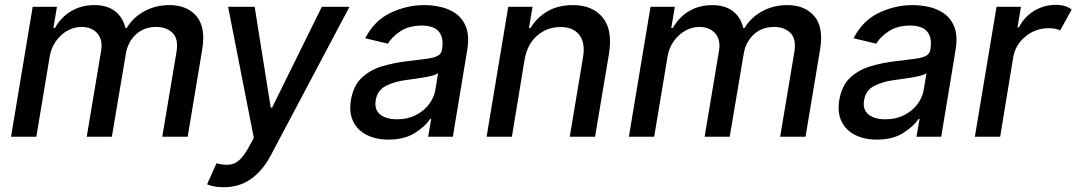

<svg xmlns="http://www.w3.org/2000/svg" viewBox="-20 -574 4519 806"><path d="M26.3 0 117.2 -545.5H219.1L204.2 -456.7H210.9Q235.8 -501.8 278.8 -527.2Q321.7 -552.6 375.7 -552.6Q429.7 -552.6 462.9 -527Q496.1 -501.4 506.4 -456.7H512.1Q538.4 -500.7 585.6 -526.6Q632.8 -552.6 691.8 -552.6Q765.3 -552.6 804.9 -505.9Q844.5 -459.2 828.8 -365.8L767.8 0H661.2L720.9 -355.8Q729.8 -411.6 704 -436.3Q678.3 -460.9 636 -460.9Q584.2 -460.9 550.2 -429.2Q516.3 -397.4 508.2 -347.7L449.6 0H344.1L404.8 -362.6Q411.9 -407 388.7 -433.9Q365.4 -460.9 321 -460.9Q290.8 -460.9 262.6 -445Q234.4 -429 214.5 -400.9Q194.6 -372.9 188.6 -336.3L132.5 0Z M918.3 212Q893.8 212 875.4 207.9Q856.9 203.8 849.4 199.6L888.8 111.5Q930.8 123.2 960.8 112.9Q990.8 102.6 1020.6 50.1L1045.5 5L937.5 -545.5H1049L1116.5 -122.2H1122.2L1331 -545.5H1447.1L1116.1 79.5Q1082 143.1 1033.2 177.6Q984.4 212 918.3 212Z M1610.4 12.1Q1558.6 12.1 1519.9 -7.3Q1481.2 -26.6 1462.9 -63.7Q1444.6 -100.9 1453.1 -154.1Q1463.8 -215.9 1500 -248.9Q1536.2 -282 1586.6 -296.5Q1637.1 -311.1 1689.6 -317.1Q1739.3 -323.2 1770.2 -327.1Q1801.1 -331 1816.9 -339.3Q1832.7 -347.7 1835.9 -366.5V-369Q1843.4 -415.1 1822.6 -440.9Q1801.8 -466.6 1750.7 -466.6Q1697.4 -466.6 1661.4 -443.2Q1625.4 -419.7 1608.3 -390.6L1513.1 -413.4Q1551.5 -487.9 1619.7 -520.2Q1687.9 -552.6 1761.7 -552.6Q1794.4 -552.6 1829.5 -544.9Q1864.7 -537.3 1893.6 -516.9Q1922.6 -496.4 1936.8 -459.2Q1951 -421.9 1941.1 -362.2L1881 0H1777.3L1790.1 -74.6H1785.9Q1765.6 -44 1721.9 -16Q1678.3 12.1 1610.4 12.1ZM1646.7 -73.2Q1691.1 -73.2 1725.3 -90.6Q1759.6 -108 1780.9 -136.2Q1802.2 -164.4 1807.5 -196.7L1819.2 -267Q1810.4 -259.6 1784.4 -253.9Q1758.5 -248.2 1729.8 -244.3Q1701 -240.4 1683.6 -237.9Q1636.7 -231.9 1600.3 -213.6Q1563.9 -195.3 1557.2 -152.7Q1550.8 -113.3 1576.2 -93.2Q1601.6 -73.2 1646.7 -73.2Z M2182.2 -323.9 2128.9 0H2022.7L2113.6 -545.5H2215.6L2200.6 -456.7H2207.4Q2233.3 -500.4 2278.2 -526.5Q2323.2 -552.6 2384.6 -552.6Q2467.3 -552.6 2510.1 -500.5Q2552.9 -448.5 2536.2 -346.9L2478 0H2371.8L2427.6 -334.2Q2437.5 -393.5 2412.3 -427Q2387.1 -460.6 2332.7 -460.6Q2277 -460.6 2235.4 -424.9Q2193.9 -389.2 2182.2 -323.9Z M2620 0 2710.9 -545.5H2812.9L2797.9 -456.7H2804.7Q2829.5 -501.8 2872.5 -527.2Q2915.5 -552.6 2969.5 -552.6Q3023.4 -552.6 3056.6 -527Q3089.8 -501.4 3100.1 -456.7H3105.8Q3132.1 -500.7 3179.3 -526.6Q3226.6 -552.6 3285.5 -552.6Q3359 -552.6 3398.6 -505.9Q3438.2 -459.2 3422.6 -365.8L3361.5 0H3255L3314.6 -355.8Q3323.5 -411.6 3297.8 -436.3Q3272 -460.9 3229.8 -460.9Q3177.9 -460.9 3144 -429.2Q3110.1 -397.4 3101.9 -347.7L3043.3 0H2937.9L2998.6 -362.6Q3005.7 -407 2982.4 -433.9Q2959.2 -460.9 2914.8 -460.9Q2884.6 -460.9 2856.4 -445Q2828.1 -429 2808.2 -400.9Q2788.4 -372.9 2782.3 -336.3L2726.2 0Z M3660.5 12.1Q3608.7 12.1 3570 -7.3Q3531.2 -26.6 3513 -63.7Q3494.7 -100.9 3503.2 -154.1Q3513.8 -215.9 3550.1 -248.9Q3586.3 -282 3636.7 -296.5Q3687.1 -311.1 3739.7 -317.1Q3789.4 -323.2 3820.3 -327.1Q3851.2 -331 3867 -339.3Q3882.8 -347.7 3886 -366.5V-369Q3893.5 -415.1 3872.7 -440.9Q3851.9 -466.6 3800.8 -466.6Q3747.5 -466.6 3711.5 -443.2Q3675.4 -419.7 3658.4 -390.6L3563.2 -413.4Q3601.6 -487.9 3669.7 -520.2Q3737.9 -552.6 3811.8 -552.6Q3844.5 -552.6 3879.6 -544.9Q3914.8 -537.3 3943.7 -516.9Q3972.7 -496.4 3986.9 -459.2Q4001.1 -421.9 3991.1 -362.2L3931.1 0H3827.4L3840.2 -74.6H3835.9Q3815.7 -44 3772 -16Q3728.3 12.1 3660.5 12.1ZM3696.7 -73.2Q3741.1 -73.2 3775.4 -90.6Q3809.7 -108 3831 -136.2Q3852.3 -164.4 3857.6 -196.7L3869.3 -267Q3860.4 -259.6 3834.5 -253.9Q3808.6 -248.2 3779.8 -244.3Q3751.1 -240.4 3733.7 -237.9Q3686.8 -231.9 3650.4 -213.6Q3614 -195.3 3607.2 -152.7Q3600.9 -113.3 3626.2 -93.2Q3651.6 -73.2 3696.7 -73.2Z M4072.4 0 4163.4 -545.5H4266L4251.4 -458.8H4257.1Q4279.1 -502.8 4320.8 -528.2Q4362.6 -553.6 4411.6 -553.6Q4454.9 -553.6 4478.7 -533.7L4430.4 -446Q4413 -455.6 4382.5 -455.6Q4327.4 -455.6 4285 -421Q4242.5 -386.4 4233.3 -333.1L4178.6 0Z"/></svg>

Font: Inter UI Medium
Style: Italic
Weight: 500
Italic angle: 9.39999°
Designer: Rasmus Andersson
Foundry: rsms
Version: 3.2;8d6f07862